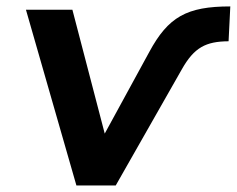

<svg xmlns="http://www.w3.org/2000/svg" viewBox="-20 -569 727 589"><path d="M335 0 537.6 -356C575.7 -423.8 611.8 -441.9 681.2 -442.4L686.5 -549.3C552.7 -549.3 496.1 -517.1 438 -409.7L301.3 -159.2L202.1 -539.1H59.6L214.4 0Z"/></svg>

Font: Winston SemiBold
Style: Italic
Weight: 600
Italic angle: -8.13011°
Designer: Vernon Adams, Kim Jin-seong, David Berlow, Cristiano Sobral
Foundry: The Winston Project Authors
Version: Version 3.004